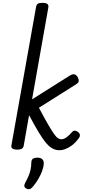

<svg xmlns="http://www.w3.org/2000/svg" viewBox="-20 -1035 604 1347"><path d="M100 15Q81 15 69 8Q57 1 60 -15L233 -986Q236 -1003 246 -1009Q256 -1015 277 -1015Q303 -1015 312.5 -1007Q322 -999 319 -982L205 -338L470 -505Q486 -515 499 -514Q512 -513 524 -496Q532 -482 532.5 -468.5Q533 -455 513 -443L253 -279Q293 -204 318.5 -160Q344 -116 360 -94Q376 -72 387.5 -65Q399 -58 411 -58Q422 -58 433 -63.5Q444 -69 456.5 -79.5Q469 -90 484 -107Q494 -119 504.5 -118.5Q515 -118 526 -110Q539 -100 540.5 -89Q542 -78 533 -66Q509 -33 484.5 -15Q460 3 438 11Q416 19 399 19Q373 19 351.5 8.5Q330 -2 306.5 -28.5Q283 -55 253.5 -103.5Q224 -152 184 -227L146 -11Q143 2 132.5 8.5Q122 15 100 15ZM165 288Q153 282 151 272.5Q149 263 156 249Q171 221 180.5 199Q190 177 194.5 154.5Q199 132 200 102Q201 85 212 78Q223 71 242 71Q265 71 276.5 82Q288 93 287 112Q286 137 275.5 165Q265 193 249 220.5Q233 248 213 272Q201 287 190 291Q179 295 165 288Z"/></svg>

Font: Playwrite ZA
Style: Regular
Weight: 400
Designer: Veronika Burian, José Scaglione
Foundry: TypeTogether
Version: Version 1.002